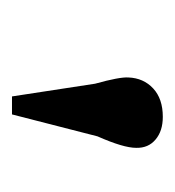

<svg xmlns="http://www.w3.org/2000/svg" viewBox="-6 -814 289 317"><g transform="rotate(90 138.5 -655.5)"><path d="M205.1 -671.9 168.9 -530.8H139.2L118.2 -668Q106.9 -708.5 107.9 -723.1Q108.9 -748 126 -763.9Q143.1 -779.8 172.9 -779.8Q196.3 -779.8 210.4 -767.8Q224.6 -755.9 224.1 -735.8Q224.1 -714.8 205.1 -671.9Z"/></g></svg>

Font: Literata SemiBold
Style: Italic
Weight: 650
Italic angle: -2.39999°
Designer: Latin by Veronika Burian and Jose Scaglione. Greek by Irene Vlachou. Cyrillic by Vera Evstafieva
Foundry: TypeTogether
Version: Version 3.021